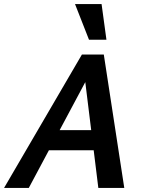

<svg xmlns="http://www.w3.org/2000/svg" viewBox="-39 -927 697 947"><path d="M446 0 373 -592H419L103 0H-19L365 -658H473L574 0ZM133 -186 188 -285H458L487 -186ZM400 -731 331 -907H462L486 -731Z"/></svg>

Font: Ysabeau
Style: Bold Italic
Weight: 700
Italic angle: -12°
Designer: Christian Thalmann (Catharsis Fonts)
Version: Version 2.002